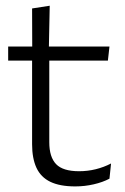

<svg xmlns="http://www.w3.org/2000/svg" viewBox="-20 -641 436 670"><path d="M242.5 9.5Q189 9.5 155.8 -6.5Q122.5 -22.5 107.2 -55.5Q92 -88.5 92 -137.5V-455.5H152V-144.5Q152 -93 175.8 -68.2Q199.5 -43.5 256 -43.5Q286 -43.5 314.2 -50.5Q342.5 -57.5 367.5 -70.5L362 -17.5Q338.5 -5 307 2.2Q275.5 9.5 242.5 9.5ZM8.5 -429.5V-478.5H362L356.5 -429.5ZM92.5 -471.5 92 -611.5 153.5 -621 150.5 -471.5Z"/></svg>

Font: Anek Gurmukhi Light
Style: Regular
Weight: 300
Designer: Sarang Kulkarni (Gurmukhi), Yesha Goshar (Latin)
Foundry: Ek Type
Version: Version 1.003